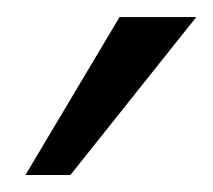

<svg xmlns="http://www.w3.org/2000/svg" viewBox="-20 -770 250 225"><path d="M9.8 -564.9 120.1 -750H210L62.5 -564.9Z"/></svg>

Font: Now
Style: Regular
Weight: 400
Designer: Alfredo Marco Pradil
Foundry: Alfredo Marco Pradil
Version: Version 1.002;PS 001.002;hotconv 1.0.88;makeotf.lib2.5.64775